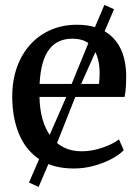

<svg xmlns="http://www.w3.org/2000/svg" viewBox="-20 -670 562 776"><path d="M278.4 11Q194.7 11 139.3 -26Q84 -63 56.8 -128.6Q29.5 -194.2 29.5 -279.4Q29.5 -345.4 48.8 -398.9Q68.1 -452.4 103.1 -490.7Q138 -528.9 185.8 -549.4Q233.7 -570 290.7 -570Q384.2 -570 435.6 -518.6Q487 -467.1 490 -370.6Q490 -340.5 488.7 -318Q487.3 -295.5 483.3 -278.2H139.6Q140.3 -230 151.5 -189.7Q162.7 -149.4 184.1 -120Q205.5 -90.6 237 -74.6Q268.6 -58.5 309.9 -58.5Q352 -58.5 395 -73.5Q437.9 -88.5 460.7 -106.8L480.2 -63Q462.3 -44.4 430.6 -27.5Q398.8 -10.7 359.2 0.2Q319.5 11 278.4 11ZM140 -330.9H380Q381.2 -339.6 382 -352.1Q382.7 -364.7 382.7 -374.1Q382.7 -434.9 357.4 -474.3Q332.1 -513.7 272.1 -513.7Q245.3 -513.7 222.4 -504.5Q199.4 -495.3 181.8 -474.3Q164.2 -453.4 153.5 -418.2Q142.8 -383 140 -330.9ZM136.1 85.5 97.1 67.7 154.7 -65.2 252.2 -288.1 356 -542 401.9 -650.2 440.9 -632.7 394.6 -524.4 283.8 -277 193.4 -48.5Z"/></svg>

Font: Merriweather Light
Style: Regular
Weight: 300
Designer: Eben Sorkin
Foundry: Eben Sorkin
Version: Version 2.100